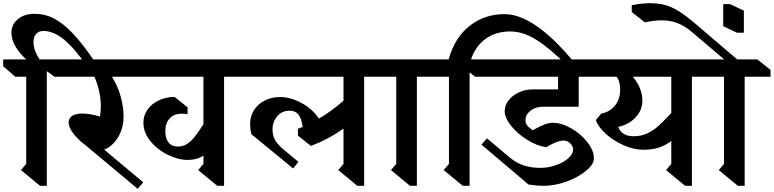

<svg xmlns="http://www.w3.org/2000/svg" viewBox="-32 -1160 4872 1209"><path d="M562 -776 521 -736Q437 -857 371 -911Q305 -965 241 -965Q211 -965 195 -946Q179 -927 179 -895Q179 -844 217 -786H263V10H220L100 -89L133 -128V-677H64L-12 -743V-786H133Q86 -829 63 -872Q40 -915 40 -953Q40 -1006 80.5 -1039.5Q121 -1073 186 -1073Q251 -1073 308 -1043.5Q365 -1014 426 -950Q487 -886 562 -776Z M1542 -677H1379V10H1336L1216 -89L1249 -128V-180Q1208 -153 1151 -153Q1090 -153 1024 -185.5Q958 -218 914.5 -272Q871 -326 871 -388Q871 -432 896 -468.5Q921 -505 966 -527Q1011 -549 1067 -550L1149 -484V-441Q1129 -444 1111 -444Q1063 -444 1036 -413.5Q1009 -383 1009 -336Q1009 -289 1029 -263Q1049 -237 1088 -237Q1121 -237 1146.5 -254Q1172 -271 1193 -297.5Q1214 -324 1249 -377V-677H673Q710 -617 728 -552Q746 -487 746 -424Q746 -373 728.5 -330Q711 -287 683 -258Q655 -229 624 -218L870 -12L835 29L501 -250Q459 -281 429.5 -320Q400 -359 400 -388Q400 -416 422.5 -430.5Q445 -445 485 -445Q536 -445 597 -426Q603 -457 603 -491Q603 -539 591.5 -589Q580 -639 562 -677H310L221 -743V-786H1459L1542 -720Z M2261 -677V10H2218L2098 -89L2131 -128V-350Q2035 -282 1926 -241L1844 -306V-349L1874 -361Q1866 -415 1847 -439Q1828 -463 1792 -463Q1743 -463 1713.5 -428Q1684 -393 1684 -347Q1684 -308 1699.5 -279Q1715 -250 1760 -213L1847 -141L1814 -99L1551 -315Q1543 -344 1543 -383Q1543 -428 1567 -466Q1591 -504 1634 -526.5Q1677 -549 1731 -549Q1798 -549 1867.5 -511Q1937 -473 1976 -413Q2059 -462 2131 -526V-677H1458L1375 -743V-786H2341L2424 -720V-677Z M2593 -677V10H2550L2430 -89L2463 -128V-677H2401L2318 -743V-786H2673L2756 -720V-677Z M3576 -776 3551 -736Q3434 -853 3348.5 -907.5Q3263 -962 3181 -962Q3084 -962 3016.5 -908.5Q2949 -855 2925 -754V10H2882L2762 -89L2795 -128V-677H2726L2650 -743V-786H2793Q2831 -923 2925 -997Q3019 -1071 3145 -1071Q3330 -1071 3576 -776Z M3277 -403Q3277 -385 3287 -371Q3297 -357 3323 -340Q3367 -365 3396 -376Q3425 -387 3448 -387Q3504 -387 3565 -352Q3626 -317 3667 -264Q3708 -211 3708 -163Q3708 -126 3659 -85Q3610 -44 3536 -17Q3462 10 3393 10Q3346 10 3296 2L3000 -249L3034 -289L3176 -170Q3218 -134 3265.5 -118.5Q3313 -103 3371 -103Q3421 -103 3469 -120Q3517 -137 3547 -164Q3577 -191 3577 -219Q3577 -239 3558.5 -257Q3540 -275 3519 -275Q3476 -275 3408 -233Q3350 -241 3288.5 -279Q3227 -317 3186.5 -367.5Q3146 -418 3146 -460Q3146 -496 3170 -527.5Q3194 -559 3234.5 -578Q3275 -597 3321 -597H3482V-677H2959L2876 -743V-786H3737L3821 -720V-677H3612V-488H3386Q3340 -488 3308.5 -463Q3277 -438 3277 -403Z M4488 -677H4325V10H4282L4162 -89L4195 -128V-272Q4159 -245 4117.5 -231Q4076 -217 4020 -217Q3958 -217 3893.5 -246Q3829 -275 3781.5 -318.5Q3734 -362 3720 -404L3754 -445Q3804 -453 3838.5 -493Q3873 -533 3873 -594Q3873 -651 3850 -677H3658L3575 -743V-786H4405L4488 -720ZM3953 -677Q4013 -605 4013 -526Q4013 -467 3971 -421.5Q3929 -376 3861 -361Q3883 -302 3958 -302Q4005 -302 4043.5 -320Q4082 -338 4113 -366Q4144 -394 4195 -448V-677Z M4657 -677V10H4614L4494 -89L4527 -128V-677H4465L4382 -743V-786H4528L4323 -960Q4278 -998 4233 -1015Q4188 -1032 4134 -1032Q4087 -1032 4029 -1019L3946 -1084V-1127Q4009 -1140 4063 -1140Q4138 -1140 4195 -1115Q4252 -1090 4331 -1024L4610 -786H4737L4820 -720V-677Z M4652 -954H4609L4522 -995V-1134H4565L4652 -1093Z"/></svg>

Font: InknutAntiqua
Style: Medium
Weight: 500
Designer: Claus Eggers Srensen
Foundry: Claus Eggers Srensen
Version: Version 1.000; ttfautohint (v1.2) -l 7 -r 28 -G 50 -x 13 -D 